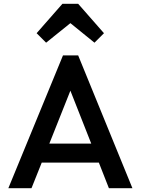

<svg xmlns="http://www.w3.org/2000/svg" viewBox="-20 -992 742 1012"><path d="M24 0H146L200 -135H501L554 0H678L392 -700H312ZM173 -817 223 -767 351 -870 478 -767 528 -817 392 -972H309ZM240 -235 351 -514 461 -235Z"/></svg>

Font: MV Cash Medium
Style: Regular
Weight: 500
Designer: Rodrigo Fuenzalida
Foundry: fragTYPE
Version: Version 1.100;Glyphs 3.1.2 (3151)